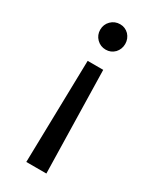

<svg xmlns="http://www.w3.org/2000/svg" viewBox="-183 -619 664 812"><g transform="rotate(30 149.0 -212.5)"><path d="M150 -564C150 -564 150 -564 150 -564C133 -564 118 -558 106 -546C94 -534 88 -519 88 -502C88 -502 88 -502 88 -502C88 -485 94 -470 106 -458C118 -446 133 -440 150 -440C150 -440 150 -440 150 -440C167 -440 181 -446 193 -458C204 -470 210 -485 210 -502C210 -502 210 -502 210 -502C210 -519 204 -534 193 -546C181 -558 167 -564 150 -564ZM97 139C97 139 195 139 195 139C195 139 184 -361 184 -361C184 -361 108 -361 108 -361C108 -361 97 139 97 139Z"/></g></svg>

Font: Girnar Poppins
Style: Regular
Weight: 500
Designer: Ninad Kale (Devanagari), Jonny Pinhorn (Latin)
Foundry: Indian Type Foundry
Version: ""